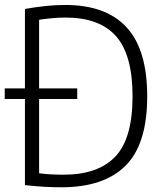

<svg xmlns="http://www.w3.org/2000/svg" viewBox="-20 -768 680 793"><path d="M234 5.5Q198 5.5 162.8 3.5Q127.5 1.5 83 -3.5V-359H-0.5V-403H83V-731Q122 -738 165 -742.8Q208 -747.5 249.5 -747.5Q417.5 -747.5 502.8 -655.2Q588 -563 588 -370Q588 -172.5 498.5 -83.5Q409 5.5 234 5.5ZM243 -46.5Q385 -46.5 456.2 -121.2Q527.5 -196 527.5 -370Q527.5 -541.5 459.2 -618.5Q391 -695.5 250.5 -695.5Q225 -695.5 197.2 -693Q169.5 -690.5 141.5 -686.5V-403H299V-359H141.5V-52.5Q166.5 -49 190.8 -47.8Q215 -46.5 243 -46.5Z"/></svg>

Font: Encode Sans SemiCondensed SemiCondensed Light
Style: Regular
Weight: 300
Width: 4
Designer: Multiple Designers
Foundry: Impallari Type
Version: Version 3.000; ttfautohint (v1.8.3) -l 8 -r 50 -G 200 -x 14 